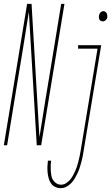

<svg xmlns="http://www.w3.org/2000/svg" viewBox="-54 -755 578 998"><path d="M-34 0 87 -735H110L151 -42Q167 -142 183 -241.5Q199 -341 216 -441L264 -735H281L160 0H137L96 -693Q80 -593 64 -493.5Q48 -394 31 -294L-17 0ZM481 -644Q475 -644 470 -646.5Q465 -649 462.5 -654Q460 -659 460 -665Q460 -671 461 -676Q462 -684 468.5 -690.5Q475 -697 483 -697Q488 -697 493 -694Q498 -691 500.5 -686Q503 -681 503.5 -675Q504 -669 504 -664Q502 -656 495.5 -650Q489 -644 481 -644ZM262 223Q247 223 233 216.5Q219 210 211 198Q203 186 199 171.5Q195 157 193.5 142Q192 127 192.5 111.5Q193 96 195 80H212Q210 93 209.5 106.5Q209 120 210 133Q211 146 213 158.5Q215 171 222 181.5Q229 192 240 198.5Q251 205 264 205Q277 205 289 197.5Q301 190 310 179.5Q319 169 325.5 157Q332 145 337.5 132.5Q343 120 347 107.5Q351 95 354 82Q357 69 360 56Q363 43 365 30L453 -502H352V-520H472L380 33Q378 48 375 62Q372 76 368 90.5Q364 105 359.5 119Q355 133 348.5 146.5Q342 160 334 173.5Q326 187 315 198Q304 209 290.5 216Q277 223 262 223Z"/></svg>

Font: Iosevka Term Curly Th Obl
Style: Regular
Weight: 100
Italic angle: -9°
Designer: Belleve Invis
Foundry: Belleve Invis
Version: Version 32.3.0